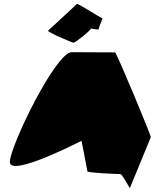

<svg xmlns="http://www.w3.org/2000/svg" viewBox="-20 -968 813 975"><path d="M30 -145C30 -65 394 -253 394 -253L424 -98C425 -90 580 -84 591 -84C602 -84 640 -6 640 -14L746 -272C746 -282 572 -702 564 -702C564 -702 425 -703 344 -703C263 -703 30 -225 30 -145ZM224 -812C222 -804 347 -751 354 -751C362 -751 443 -815 441 -823C441 -823 486 -814 482 -821C479 -828 506 -876 498 -876C492 -876 373 -954 370 -948C366 -942 224 -813 224 -812Z"/></svg>

Font: Ampere
Style: Regular
Weight: 400
Version: Version 1